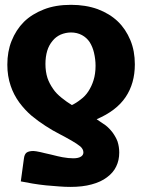

<svg xmlns="http://www.w3.org/2000/svg" viewBox="-20 -753 581 780"><path d="M164.6 -493.2Q164.6 -461.9 172.9 -436Q180.2 -414.1 196.3 -391.1Q208 -373.5 230.5 -355.5Q251 -338.9 272 -326.2Q289.1 -334 308.1 -349.1Q326.2 -362.3 338.9 -381.8Q352.5 -402.8 359.9 -426.8Q368.2 -453.1 368.2 -485.8Q368.2 -512.2 361.8 -539.1Q356.4 -562.5 344.2 -582Q332 -600.1 313 -610.4Q293 -621.1 268.6 -621.1Q247.1 -621.1 226.1 -612.3Q206.1 -603 193.4 -586.9Q178.7 -569.3 171.9 -546.9Q164.6 -522.5 164.6 -493.2ZM64.5 -16.1 77.1 -108.4Q79.1 -126.5 88.4 -133.3Q97.7 -139.6 115.7 -139.6Q123.5 -139.6 145.5 -134.8Q147.5 -134.3 162.8 -130.6Q178.2 -127 187.5 -125Q217.8 -117.2 233.9 -114.3Q258.3 -109.9 277.8 -109.9Q298.8 -109.9 309.6 -117.2Q318.8 -123.5 318.8 -133.8Q318.8 -147 306.2 -158.2Q293 -168.9 271 -181.6Q238.3 -200.2 221.7 -208.5Q195.3 -221.7 164.6 -241.7Q136.2 -259.8 107.9 -283.2Q81.1 -306.2 58.6 -336.4Q35.2 -368.7 23.4 -404.3Q9.8 -443.8 9.8 -490.2Q9.8 -543.9 26.9 -586.4Q44.9 -631.8 77.1 -664.1Q109.4 -695.8 158.2 -714.8Q205.1 -733.4 268.6 -733.4Q328.1 -733.4 377 -715.8Q425.8 -697.3 458.5 -666Q490.7 -635.3 509.8 -589.4Q527.8 -545.9 527.8 -491.7Q527.8 -414.1 490.2 -358.4Q452.6 -302.7 372.6 -268.6Q381.3 -263.2 409.2 -243.7Q423.8 -232.4 438 -213.9Q451.2 -195.3 457.5 -178.2Q464.4 -156.7 464.4 -133.3Q464.4 -101.6 452.1 -76.7Q440.4 -51.8 414.6 -32.7Q389.6 -13.7 352.5 -3.9Q315.9 6.3 266.6 6.3Q243.7 6.3 220.2 4.4Q194.8 2.9 166.5 0Q138.7 -2.9 112.3 -7.3Q99.6 -9.3 64.5 -16.1Z"/></svg>

Font: Lato-ExtraBold
Style: Regular
Weight: 500
Designer: Lukasz Dziedzic with Adam Twardoch and Botio Nikoltchev
Foundry: tyPoland Lukasz Dziedzic
Version: ""